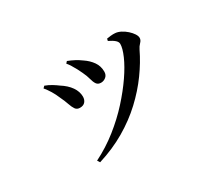

<svg xmlns="http://www.w3.org/2000/svg" viewBox="-103 -756 1205 1047"><g transform="rotate(-30 500.0 -232.5)"><path d="M260 36Q336 -2 401.5 -54Q467 -106 519.5 -164Q572 -222 610 -277.5Q648 -333 668 -379Q688 -425 688 -452Q688 -465 675 -476.5Q662 -488 637 -500L640 -513Q651 -515 665.5 -516.5Q680 -518 692 -517Q709 -516 727.5 -506.5Q746 -497 761.5 -483Q777 -469 786.5 -454.5Q796 -440 796 -428Q796 -414 783.5 -401.5Q771 -389 763 -372Q733 -309 687 -245.5Q641 -182 580 -125Q519 -68 441.5 -22.5Q364 23 270 52ZM324 -260Q305 -260 295.5 -274Q286 -288 278.5 -310.5Q271 -333 258 -360Q246 -389 232.5 -411Q219 -433 204 -451L215 -462Q237 -454 256.5 -442Q276 -430 289 -420Q327 -396 347.5 -366.5Q368 -337 368 -305Q368 -286 357 -273Q346 -260 324 -260ZM492 -321Q473 -321 464 -334Q455 -347 449.5 -369Q444 -391 431 -418Q425 -432 416 -448.5Q407 -465 397.5 -480.5Q388 -496 379 -506L389 -517Q412 -508 431 -498Q450 -488 469 -474Q499 -454 518 -427Q537 -400 537 -365Q537 -344 523 -332.5Q509 -321 492 -321Z"/></g></svg>

Font: Noto Serif HK ExtraLight SemiBold
Style: Regular
Weight: 600
Version: Version 2.002-H1;hotconv 1.1.0;makeotfexe 2.6.0